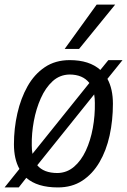

<svg xmlns="http://www.w3.org/2000/svg" viewBox="-26 -810 556 840"><path d="M227 10Q137 10 89 -32L56 10H-6L59 -71Q35 -114 35 -179Q35 -248 50 -314Q65 -380 94.5 -432.5Q124 -485 170 -516Q216 -547 279 -547Q365 -547 413 -504L448 -547H510L444 -465Q468 -421 468 -356Q468 -283 453.5 -217Q439 -151 409 -100Q379 -49 334 -19.5Q289 10 227 10ZM113 -174Q113 -154 116 -137L365 -447Q336 -484 278 -484Q235 -483 204 -454.5Q173 -426 152.5 -380Q132 -334 122 -280Q112 -226 113 -174ZM226 -53Q267 -54 298 -80.5Q329 -107 349.5 -151Q370 -195 380 -249.5Q390 -304 389 -360Q389 -380 386 -397L137 -87Q165 -53 226 -53ZM257 -596 397 -790H478L320 -596Z"/></svg>

Font: Georama
Style: Italic
Weight: 400
Italic angle: -9°
Designer: Jean-Baptiste Levee
Foundry: Production Type
Version: Version 1.000